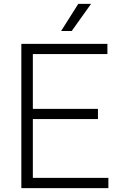

<svg xmlns="http://www.w3.org/2000/svg" viewBox="-20 -965 612 985"><path d="M89.5 0V-740H531V-687.5H148.5V-52.5H536V0ZM128.5 -354V-406.5H482.5V-354ZM293.5 -806 381.5 -945H447L348 -806Z"/></svg>

Font: Encode Sans SC Condensed Thin Light
Style: Regular
Weight: 300
Version: Version 3.002